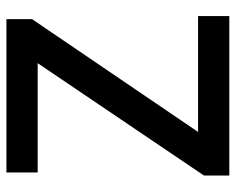

<svg xmlns="http://www.w3.org/2000/svg" viewBox="-90 -664 754 615"><g transform="rotate(-90 287.5 -357.0)"><path d="M543 -100.1H171.9L533.2 -631.8V-713.9H42V-613.8H392.1L32.2 -81.1V0H543Z"/></g></svg>

Font: Open Sans 600
Style: Regular
Weight: 600
Foundry: Ascender Corporation
Version: Version 1.100;PS 001.100;hotconv 1.0.88;makeotf.lib2.5.64775